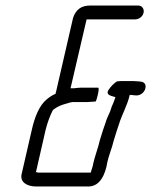

<svg xmlns="http://www.w3.org/2000/svg" viewBox="-20 -666 546 694"><path d="M325 -299C329 -299 341 -349 335 -349H271C264 -349 256 -348 248 -347H235L293 -596H469C482 -596 496 -606 499 -620C502 -634 493 -646 480 -646H306C273 -646 254 -631 244 -601L183 -336C182 -333 181 -330 181 -327C169 -322 160 -316 149 -307C121 -284 105 -241 95 -197L58 -36C52 -8 77 8 110 8H300C341 8 361 -35 368 -80C372 -98 381 -123 386 -139C388 -147 390 -155 393 -164L401 -190L410 -217C421 -253 440 -284 449 -323C454 -323 457 -323 461 -322L473 -321C506 -321 520 -368 489 -371L478 -372C469 -373 459 -373 450 -373H428C421 -373 412 -373 403 -372C392 -365 381 -354 373 -342C359 -321 386 -319 397 -315L396 -311C392 -300 389 -291 384 -281L378 -263C372 -248 366 -239 361 -221L352 -195C347 -177 340 -159 336 -140C331 -123 322 -96 318 -79C317 -71 314 -61 310 -49C309 -46 309 -44 308 -42H122C117 -42 113 -43 110 -44L145 -197C151 -221 160 -246 170 -266C170 -267 172 -269 176 -272C186 -279 196 -284 208 -288L225 -293C228 -294 234 -296 241 -297H294C303 -297 316 -299 325 -299Z"/></svg>

Font: Electronic
Style: BookIt
Weight: 400
Version: Version 1.011